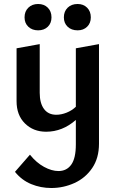

<svg xmlns="http://www.w3.org/2000/svg" viewBox="-20 -653 579 962"><path d="M103 -566Q103 -596 122 -614.5Q141 -633 171 -633Q201 -633 219.5 -614.5Q238 -596 238 -566Q238 -537 219.5 -519Q201 -501 171 -501Q141 -501 122 -519Q103 -537 103 -566ZM300 -566Q300 -596 319 -614.5Q338 -633 369 -633Q398 -633 416.5 -614.5Q435 -596 435 -566Q435 -537 416.5 -519Q398 -501 369 -501Q338 -501 319 -519Q300 -537 300 -566ZM476 -432V67Q476 139 442 189Q408 239 353 264Q298 289 237 289Q184 289 136.5 269.5Q89 250 55 208L130 122Q162 162 200.5 183Q239 204 273 204Q314 204 337 172Q360 140 360 71V-52Q293 7 211 7Q147 7 105 -34.5Q63 -76 63 -146V-411L179 -432V-188Q179 -136 200.5 -107Q222 -78 262 -78Q287 -78 313.5 -88.5Q340 -99 360 -118V-411Z"/></svg>

Font: Ysabeau Infant
Style: Bold
Weight: 700
Designer: Christian Thalmann (Catharsis Fonts)
Version: Version 0.003